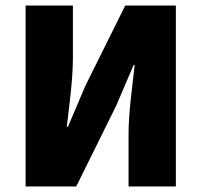

<svg xmlns="http://www.w3.org/2000/svg" viewBox="-20 -670 724 690"><path d="M72 0H254L398 -291L460 -436H464C456 -362 442 -268 442 -188V0H612V-650H430L286 -360L224 -214H220C228 -284 242 -382 242 -462V-650H72Z"/></svg>

Font: Source Sans Pro Black
Style: Regular
Weight: 900
Designer: Paul D. Hunt
Foundry: Adobe Systems Incorporated
Version: Version 3.006;hotconv 1.0.111;makeotfexe 2.5.65597